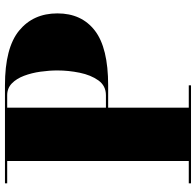

<svg xmlns="http://www.w3.org/2000/svg" viewBox="-28 -762 790 774"><g transform="rotate(-90 367.0 -375.0)"><path d="M15 -9H105V-741H15V-750H410Q561 -750 630.5 -693Q700 -636 700 -538.5Q700 -441 630.5 -387.5Q561 -334 410 -334H320V-9H410V0H15ZM370 -741H320V-343H370Q408 -343 429.8 -373.2Q451.5 -403.5 460.8 -448.8Q470 -494 470 -538.5Q470 -571.5 465 -607Q460 -642.5 448.5 -673Q437 -703.5 417.8 -722.2Q398.5 -741 370 -741Z"/></g></svg>

Font: Bodoni* 24pt Fatface
Style: Regular
Weight: 900
Version: Version 2.3